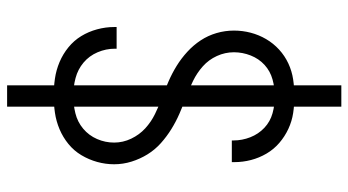

<svg xmlns="http://www.w3.org/2000/svg" viewBox="-240 -638 980 540"><g transform="rotate(90 250.0 -368.0)"><path d="M249 -29Q225 -29 201 -32.5Q177 -36 154.5 -45.5Q132 -55 113 -70.5Q94 -86 81.5 -106.5Q69 -127 62.5 -151Q56 -175 56 -199Q56 -201 56 -202.5Q56 -204 56 -206H117Q117 -205 117 -203.5Q117 -202 117 -201Q117 -176 127 -152.5Q137 -129 156 -113Q175 -97 199.5 -90.5Q224 -84 249 -84Q274 -84 298.5 -90Q323 -96 342 -112Q361 -128 371 -151Q381 -174 381 -199Q381 -224 370 -247Q359 -270 341 -286.5Q323 -303 300.5 -314Q278 -325 255 -333.5Q232 -342 209 -352Q186 -362 165 -375Q144 -388 125.5 -405Q107 -422 93.5 -442.5Q80 -463 73 -487Q66 -511 66 -536Q66 -560 72 -583Q78 -606 90 -626.5Q102 -647 119.5 -663Q137 -679 158.5 -689Q180 -699 203.5 -702.5Q227 -706 251 -706Q275 -706 298 -702.5Q321 -699 342.5 -689Q364 -679 382 -663.5Q400 -648 412 -627.5Q424 -607 430 -584Q436 -561 436 -537Q436 -536 436 -534Q436 -532 436 -530H375Q375 -532 375 -533Q375 -534 375 -535Q375 -559 366 -582Q357 -605 339.5 -621.5Q322 -638 298.5 -644.5Q275 -651 251 -651Q227 -651 203.5 -644.5Q180 -638 162.5 -622Q145 -606 136 -583Q127 -560 127 -536Q127 -511 137.5 -488Q148 -465 166.5 -448.5Q185 -432 207.5 -421Q230 -410 253 -401.5Q276 -393 299 -383Q322 -373 343 -360Q364 -347 382.5 -330.5Q401 -314 414 -293Q427 -272 434.5 -248Q442 -224 442 -199Q442 -175 435.5 -151.5Q429 -128 416.5 -107Q404 -86 385 -70.5Q366 -55 343.5 -45.5Q321 -36 297 -32.5Q273 -29 249 -29ZM220 102V-838H280V102Z"/></g></svg>

Font: Iosevka Term Light
Style: Regular
Weight: 300
Monospace: yes
Designer: Belleve Invis
Foundry: Belleve Invis
Version: Version 9.0.1; ttfautohint (v1.8.3)